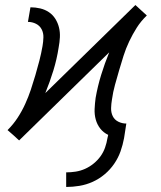

<svg xmlns="http://www.w3.org/2000/svg" viewBox="-20 -549 640 763"><path d="M243 194V136Q262 136 281 133Q300 130 318 122Q336 114 352 101Q368 88 379.5 72Q391 56 397.5 37.5Q404 19 407 0L410 -13Q391 -22 378.5 -38Q366 -54 360.5 -74Q355 -94 356 -116Q357 -138 360 -160Q368 -206 382 -251.5Q396 -297 414 -341L56 9L46 0Q46 0 46 0Q46 0 46 0L33 -12L10 -32Q10 -32 10 -32Q10 -32 10 -32L11 -33Q33 -55 50 -81Q67 -107 80 -135.5Q93 -164 102.5 -192.5Q112 -221 120.5 -250Q129 -279 136.5 -308Q144 -337 149 -366Q152 -383 152.5 -400.5Q153 -418 145.5 -432.5Q138 -447 123 -454.5Q108 -462 91 -462L101 -520Q121 -520 140 -515.5Q159 -511 174.5 -500.5Q190 -490 200 -474Q210 -458 214.5 -439.5Q219 -421 218 -401Q217 -381 213 -360Q206 -314 192 -268.5Q178 -223 160 -179L518 -529L528 -520Q528 -520 528 -520Q528 -520 528 -520L541 -508L563 -488V-487Q540 -465 523.5 -439Q507 -413 493.5 -384.5Q480 -356 471 -327.5Q462 -299 453.5 -270Q445 -241 437 -212Q429 -183 425 -154Q422 -137 421.5 -119.5Q421 -102 428 -87.5Q435 -73 450 -65.5Q465 -58 482 -58L473 0Q468 27 459 52.5Q450 78 434 101.5Q418 125 396 143.5Q374 162 348.5 173.5Q323 185 296 189.5Q269 194 243 194Z"/></svg>

Font: Iosevka Etoile Light Oblique
Style: Regular
Weight: 300
Italic angle: -9°
Designer: Belleve Invis
Foundry: Belleve Invis
Version: Version 15.5.2; ttfautohint (v1.8.4)